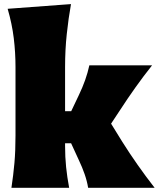

<svg xmlns="http://www.w3.org/2000/svg" viewBox="-20 -899 760 919"><path d="M34.7 0Q43.9 -61 49.1 -119.1Q54.2 -177.2 54.2 -250.5V-577.6Q54.2 -647.5 45.9 -716.1Q37.6 -784.7 16.6 -856.9L319.8 -879.4Q307.6 -811.5 299.6 -736.1Q291.5 -660.6 291.5 -577.6V-366.7H320.8L357.9 -444.8Q375 -480.5 387.5 -515.6Q399.9 -550.8 407.7 -586.4H708Q665 -532.2 627.4 -479.2Q589.8 -426.3 554.7 -372.1L511.7 -307.1L565.4 -220.2Q600.1 -165 638.7 -110.1Q677.2 -55.2 720.2 0H401.9Q396.5 -32.7 385 -65.7Q373.5 -98.6 358.4 -130.4L320.3 -213.4H291.5V-200.7Q291.5 -147.5 296.4 -99.6Q301.3 -51.8 311 0Z"/></svg>

Font: Pinar Black
Style: Regular
Weight: 900
Designer: Amin Abedi
Version: Version 3.000